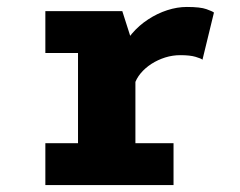

<svg xmlns="http://www.w3.org/2000/svg" viewBox="-20 -532 690 552"><path d="M110.4 0V-120.3H204.3V-379.7H110.4V-500H331.6L369.3 -382.1V-120.3H478.9V0ZM366.6 -288.7 313.9 -316.7Q314.1 -351.1 326.4 -381Q338.6 -410.9 359.1 -435Q379.6 -459.1 405.9 -476.2Q432.1 -493.4 460.8 -502.7Q489.4 -512 517.1 -512Q555.9 -512 573.5 -505.7Q591.1 -499.4 595.1 -495.9L562.1 -360.3Q558.3 -363.9 542.3 -368.6Q526.3 -373.4 498.3 -373.4Q476.2 -373.4 455 -366.8Q433.8 -360.1 415.5 -348.4Q397.3 -336.6 384.4 -321.2Q371.6 -305.8 366.6 -288.7Z"/></svg>

Font: Trispace Thin
Style: Regular
Weight: 100
Designer: Tyler Finck
Foundry: Etcetera Type Company
Version: Version 1.210